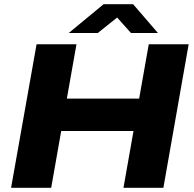

<svg xmlns="http://www.w3.org/2000/svg" viewBox="-20 -899 928 919"><path d="M33 0 155 -687H346L300 -427H646L692 -687H883L762 0H571L619 -272H273L225 0ZM309 -741 476 -879H617L736 -741H607L514 -845L577 -844L448 -741Z"/></svg>

Font: Archivo SemiExpanded ExtraBold
Style: Italic
Weight: 800
Width: 6
Italic angle: -10°
Designer: Hector Gatti
Foundry: Omnibus-Type
Version: Version 2.001